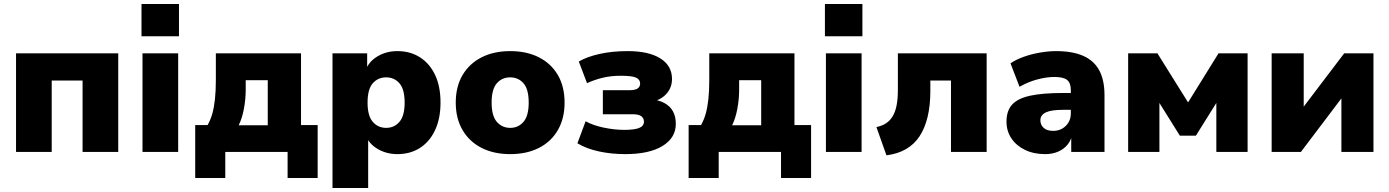

<svg xmlns="http://www.w3.org/2000/svg" viewBox="-20 -758 6933 958"><path d="M60 0V-492H570V0H392V-356H238V0Z M686 -577V-738H873V-577ZM691 0V-492H869V0Z M954 130V-134H1016Q1031 -161 1039.5 -191.5Q1048 -222 1052.5 -263Q1057 -304 1057 -359V-492H1482V-134H1565V130H1415V0H1104V130ZM1171 -133H1316V-358H1206V-311Q1206 -263 1197 -215Q1188 -167 1171 -133Z M1639 180V-492H1812V-403H1803Q1817 -448 1861.5 -475.5Q1906 -503 1963 -503Q2027 -503 2075.5 -472Q2124 -441 2151 -384Q2178 -327 2178 -246Q2178 -167 2151 -109Q2124 -51 2075.5 -20Q2027 11 1963 11Q1908 11 1864 -15Q1820 -41 1805 -83H1817V180ZM1907 -120Q1947 -120 1973 -150Q1999 -180 1999 -246Q1999 -313 1973 -342.5Q1947 -372 1907 -372Q1866 -372 1840 -342.5Q1814 -313 1814 -246Q1814 -180 1840 -150Q1866 -120 1907 -120Z M2526 11Q2444 11 2383 -20Q2322 -51 2288 -109Q2254 -167 2254 -246Q2254 -326 2288 -383.5Q2322 -441 2383 -472Q2444 -503 2526 -503Q2608 -503 2669 -472Q2730 -441 2763.5 -383.5Q2797 -326 2797 -246Q2797 -167 2763.5 -109Q2730 -51 2669 -20Q2608 11 2526 11ZM2526 -120Q2566 -120 2592 -150Q2618 -180 2618 -246Q2618 -313 2592 -342.5Q2566 -372 2526 -372Q2485 -372 2459 -342.5Q2433 -313 2433 -246Q2433 -180 2459 -150Q2485 -120 2526 -120Z M3100 11Q3030 11 2968 -2.5Q2906 -16 2861 -43L2902 -153Q2937 -133 2991 -121.5Q3045 -110 3095 -110Q3145 -110 3169 -119.5Q3193 -129 3193 -151Q3193 -168 3180 -178Q3167 -188 3136 -188H2988V-308H3122Q3149 -308 3161.5 -316.5Q3174 -325 3174 -341Q3174 -361 3154 -370.5Q3134 -380 3077 -380Q3027 -380 2985 -369.5Q2943 -359 2909 -343L2868 -451Q2909 -475 2972 -489Q3035 -503 3112 -503Q3217 -503 3275 -466.5Q3333 -430 3333 -364Q3333 -319 3303 -287.5Q3273 -256 3222 -248V-263Q3265 -260 3294 -244.5Q3323 -229 3337.5 -203Q3352 -177 3352 -140Q3352 -70 3285.5 -29.5Q3219 11 3100 11Z M3416 130V-134H3478Q3493 -161 3501.5 -191.5Q3510 -222 3514.5 -263Q3519 -304 3519 -359V-492H3944V-134H4027V130H3877V0H3566V130ZM3633 -133H3778V-358H3668V-311Q3668 -263 3659 -215Q3650 -167 3633 -133Z M4096 -577V-738H4283V-577ZM4101 0V-492H4279V0Z M4403 17 4353 -124Q4382 -130 4402 -143.5Q4422 -157 4435 -179.5Q4448 -202 4454 -234Q4460 -266 4460 -309V-492H4903V0H4725V-356H4622V-303Q4622 -232 4608.5 -175.5Q4595 -119 4568.5 -78.5Q4542 -38 4500.5 -14Q4459 10 4403 17Z M5195 11Q5138 11 5094.5 -10Q5051 -31 5026.5 -67.5Q5002 -104 5002 -151Q5002 -205 5030 -236Q5058 -267 5120 -280.5Q5182 -294 5285 -294H5340V-210H5285Q5256 -210 5234.5 -207Q5213 -204 5199 -197.5Q5185 -191 5178 -181Q5171 -171 5171 -158Q5171 -135 5187.5 -120Q5204 -105 5235 -105Q5260 -105 5279.5 -116Q5299 -127 5311 -146.5Q5323 -166 5323 -192V-308Q5323 -344 5304.5 -359Q5286 -374 5241 -374Q5203 -374 5157 -362Q5111 -350 5067 -325L5022 -442Q5048 -460 5086.5 -474Q5125 -488 5168.5 -495.5Q5212 -503 5249 -503Q5331 -503 5384.5 -479.5Q5438 -456 5464.5 -407.5Q5491 -359 5491 -283V0H5325V-93H5331Q5326 -61 5308 -38Q5290 -15 5261 -2Q5232 11 5195 11Z M5609 0V-492H5755L5908 -247L6060 -492H6205V0H6049V-286H6075L5947 -81H5867L5739 -286H5765V0Z M6325 0V-492H6485V-189H6457L6687 -492H6833V0H6673V-304H6701L6471 0Z"/></svg>

Font: Nunito Sans 12pt Black
Style: Regular
Weight: 900
Designer: Vernon Adams
Foundry: Vernon Adams
Version: Version 3.101;gftools[0.9.27]